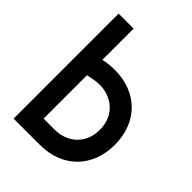

<svg xmlns="http://www.w3.org/2000/svg" viewBox="-203 -803 905 905"><g transform="rotate(45 250.0 -350.0)"><path d="M50 0H225C375 0 475 -100 475 -250C475 -400 375 -500 225 -500C196 -500 170 -496 150 -492V-700H50ZM150 -100V-389C174 -395 202 -400 225 -400C300 -400 375 -350 375 -250C375 -150 300 -100 225 -100Z"/></g></svg>

Font: LS-VG5000
Style: Regular
Weight: 400
Designer: Justin Bihan, 2021
Foundry: Justin Bihan, 2021
Version: Version 1.000;Glyphs 3.1.2 (3151)